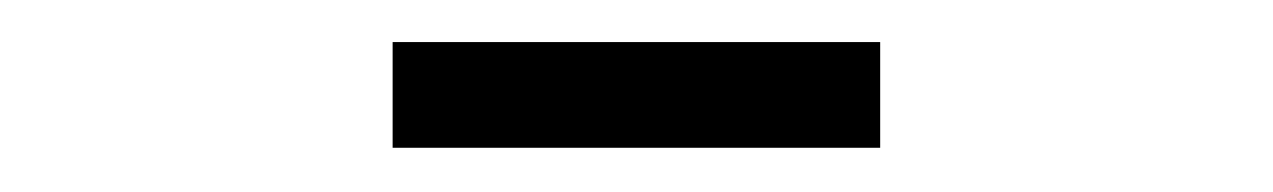

<svg xmlns="http://www.w3.org/2000/svg" viewBox="-20 -348 590 89"><path d="M162 -279.5V-328.5H388V-279.5Z"/></svg>

Font: Trispace SemiCondensed ExtraLight
Style: Regular
Weight: 200
Width: 4
Designer: Tyler Finck
Foundry: Etcetera Type Company
Version: Version 1.210; ttfautohint (v1.8.3)